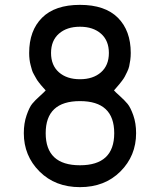

<svg xmlns="http://www.w3.org/2000/svg" viewBox="-20 -770 658 790"><path d="M78 -222Q78 -263 89.5 -296Q101 -329 112.5 -343Q124 -357 144 -375Q164 -393 168 -398Q167 -399 159 -408Q151 -417 148.5 -420Q146 -423 139 -432Q132 -441 129 -447Q126 -453 120 -463Q114 -473 111.5 -482Q109 -491 106 -502Q103 -513 101.5 -525.5Q100 -538 100 -552Q100 -644 153 -697Q206 -750 309 -750Q412 -750 465 -697Q518 -644 518 -552Q518 -537 516 -522.5Q514 -508 511.5 -497Q509 -486 503 -474Q497 -462 493.5 -455Q490 -448 482 -437.5Q474 -427 471 -423.5Q468 -420 459 -409.5Q450 -399 449 -398Q453 -393 473 -375Q493 -357 505 -342.5Q517 -328 528.5 -295.5Q540 -263 540 -222Q540 -129 475.5 -64.5Q411 0 309 0Q207 0 142.5 -64.5Q78 -129 78 -222ZM222.5 -472.5Q255 -444 309 -444Q363 -444 395.5 -472.5Q428 -501 428 -552Q428 -603 395.5 -631.5Q363 -660 309 -660Q255 -660 222.5 -631.5Q190 -603 190 -552Q190 -501 222.5 -472.5ZM168 -222Q168 -90 309 -90Q450 -90 450 -222Q450 -354 309 -354Q168 -354 168 -222Z"/></svg>

Font: Hermit
Style: Regular
Weight: 400
Designer: Pablo Caro
Version: Version 2.000;PS 002.000;hotconv 1.0.88;makeotf.lib2.5.64775